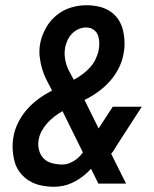

<svg xmlns="http://www.w3.org/2000/svg" viewBox="-20 -702 590 734"><path d="M188 12Q162 12 137.5 7Q113 2 93 -10Q73 -22 58 -40.5Q43 -59 36.5 -82Q30 -105 28.5 -130.5Q27 -156 32 -182Q37 -209 50.5 -235.5Q64 -262 84 -284.5Q104 -307 128 -324.5Q152 -342 179 -356Q168 -376 157.5 -397Q147 -418 140.5 -440.5Q134 -463 131.5 -487.5Q129 -512 134 -538Q140 -567 155.5 -595Q171 -623 196 -643.5Q221 -664 251 -673Q281 -682 310 -682Q334 -682 357 -677Q380 -672 399 -660Q418 -648 431 -629.5Q444 -611 449.5 -589Q455 -567 456 -543Q457 -519 452 -495Q447 -467 433.5 -440.5Q420 -414 400 -391.5Q380 -369 355 -351Q330 -333 303 -320L357 -211L411 -294H522L427 -147Q422 -139 417 -130.5Q412 -122 405 -114L462 0H356L328 -57Q303 -29 270.5 -10.5Q238 8 204 11ZM262 -397Q279 -406 294.5 -417.5Q310 -429 323 -443Q336 -457 344.5 -474Q353 -491 357 -509Q360 -524 359.5 -539.5Q359 -555 354 -568Q349 -581 337 -589Q325 -597 309 -597Q295 -597 281 -591Q267 -585 256 -574Q245 -563 238.5 -549Q232 -535 229 -521Q226 -504 227.5 -487Q229 -470 234 -454.5Q239 -439 247 -425Q255 -411 262 -397ZM220 -73Q231 -73 242 -77Q253 -81 263 -87Q273 -93 281.5 -101.5Q290 -110 297 -119L219 -277Q203 -268 188 -256.5Q173 -245 161 -231.5Q149 -218 140 -202Q131 -186 128 -169Q124 -149 129 -129Q134 -109 147 -96Q160 -83 179.5 -78Q199 -73 220 -73Z"/></svg>

Font: Lode Dark
Style: Bold Italic
Weight: 700
Italic angle: -11°
Monospace: yes
Designer: Belleve Invis
Foundry: Belleve Invis
Version: Version 29.2.0; ttfautohint (v1.8.3)